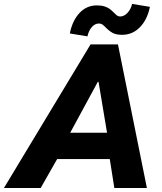

<svg xmlns="http://www.w3.org/2000/svg" viewBox="-69 -942 811 962"><path d="M384.8 -719.7H522L667 0H503.9L481 -145H217.3L134.8 0H-49.3ZM416 -915Q439 -915 455.3 -909.7Q471.7 -904.3 481.4 -896.7Q491.2 -889.2 502.4 -877.9Q511.7 -868.2 518.1 -863.8Q524.4 -859.4 533.2 -859.4Q553.2 -859.4 570.3 -878.2Q587.4 -897 592.8 -922.4L682.1 -907.7Q669.4 -844.2 632.3 -805.9Q595.2 -767.6 543 -767.6Q512.7 -767.6 495.4 -777.1Q478 -786.6 461.4 -803.7Q450.2 -814.9 443.4 -819.6Q436.5 -824.2 426.8 -824.2Q406.7 -824.2 391.1 -806.4Q375.5 -788.6 369.1 -759.8L280.8 -774.4Q293.9 -839.4 329.6 -877.2Q365.2 -915 416 -915ZM467.3 -276.9 424.8 -531.7H420.9L282.7 -276.9Z"/></svg>

Font: Reddit Sans Vanilla ExtraBold
Style: Italic
Weight: 800
Italic angle: -11.25°
Designer: Stephen Hutchings
Version: Version 1.013